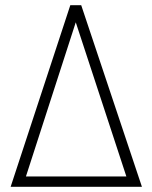

<svg xmlns="http://www.w3.org/2000/svg" viewBox="-20 -720 586 740"><path d="M527 0 293 -700H251L21 0ZM80 -40 272 -634 467 -40Z"/></svg>

Font: Advent Pro Light
Style: Regular
Weight: 300
Version: Version 3.000